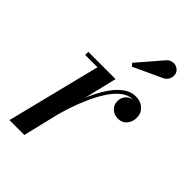

<svg xmlns="http://www.w3.org/2000/svg" viewBox="-210 -770 849 849"><g transform="rotate(45 214.0 -346.0)"><path d="M19.5 0 129.5 -440.5H52.5V-460H223L112.5 0ZM136.5 -150Q145.5 -190.5 159.5 -234.8Q173.5 -279 192 -320.5Q210.5 -362 233.2 -395.8Q256 -429.5 282.8 -449.5Q309.5 -469.5 339.5 -469.5Q372 -469.5 391.2 -451.2Q410.5 -433 410.5 -405.5Q410.5 -379.5 395.2 -361.5Q380 -343.5 354 -343.5Q330 -343.5 313.8 -358.5Q297.5 -373.5 297.5 -397Q297.5 -420.5 313 -436Q328.5 -451.5 355 -451.5Q378.5 -451.5 394 -439.2Q409.5 -427 409.5 -405.5H390Q390 -425 377 -437.8Q364 -450.5 340 -450.5Q312 -450.5 287.2 -431Q262.5 -411.5 241 -378.8Q219.5 -346 201.8 -306.5Q184 -267 170.5 -226.2Q157 -185.5 148 -150ZM235.5 -550 224 -563 320.5 -675Q329 -685.5 339.2 -689.2Q349.5 -693 359.5 -692Q369.5 -691 377.5 -685.8Q385.5 -680.5 390 -673.5Q396 -663.5 395.2 -650.8Q394.5 -638 387.5 -627.5Q380.5 -617 368 -611.5Z"/></g></svg>

Font: Bodoni Moda 11pt Medium
Style: Italic
Weight: 500
Italic angle: -13°
Designer: Owen Earl
Foundry: indestructible type
Version: Version 2.004